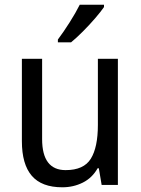

<svg xmlns="http://www.w3.org/2000/svg" viewBox="-20 -879 599 816"><path d="M481 -629V-93H412L400 -164H395Q372 -123 332 -103Q292 -83 245 -83Q157 -83 115 -132Q73 -181 73 -279V-629H159V-288Q159 -156 259 -156Q336 -156 366 -204.5Q396 -253 396 -348V-629ZM422 -849Q409 -830 384.5 -801.5Q360 -773 332 -745Q304 -717 282 -699H226V-711Q250 -743 276 -784Q302 -825 319 -859H422Z"/></svg>

Font: Noto Sans Kannada UI SemiCondensed
Style: Regular
Weight: 400
Width: 4
Designer: Jelle Bosma - Monotype Design Team
Foundry: Monotype Imaging Inc.
Version: Version 2.005; ttfautohint (v1.8.4.7-5d5b)